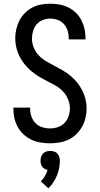

<svg xmlns="http://www.w3.org/2000/svg" viewBox="-20 -763 540 1033"><path d="M249 8Q224 8 198.5 4Q173 0 150 -11Q127 -22 108 -39Q89 -56 76.5 -78Q64 -100 58 -125Q52 -150 52 -175V-184H142V-179Q142 -157 149 -136.5Q156 -116 171 -100.5Q186 -85 207 -78.5Q228 -72 249 -72Q271 -72 291.5 -79Q312 -86 327 -101.5Q342 -117 349 -138Q356 -159 356 -180Q356 -205 346 -229Q336 -253 318.5 -271.5Q301 -290 279 -302.5Q257 -315 234 -326.5Q211 -338 189.5 -351Q168 -364 148.5 -380.5Q129 -397 113 -416.5Q97 -436 85.5 -458.5Q74 -481 68 -506Q62 -531 62 -556Q62 -581 67.5 -605.5Q73 -630 84.5 -652.5Q96 -675 114 -693Q132 -711 154 -722.5Q176 -734 201 -738.5Q226 -743 251 -743Q276 -743 300.5 -738.5Q325 -734 347.5 -723Q370 -712 388 -694.5Q406 -677 417.5 -655Q429 -633 434.5 -608.5Q440 -584 440 -560V-551H350V-556Q350 -577 344 -597Q338 -617 324.5 -632.5Q311 -648 291.5 -655.5Q272 -663 251 -663Q230 -663 210.5 -655.5Q191 -648 177.5 -632.5Q164 -617 158 -596.5Q152 -576 152 -555Q152 -530 162 -506Q172 -482 189.5 -464Q207 -446 229 -433Q251 -420 273.5 -408.5Q296 -397 318 -384Q340 -371 359.5 -355Q379 -339 395 -319Q411 -299 422.5 -276.5Q434 -254 440 -229.5Q446 -205 446 -179Q446 -154 440 -128.5Q434 -103 421.5 -81Q409 -59 390.5 -41Q372 -23 349 -12Q326 -1 300.5 3.5Q275 8 249 8ZM240 250 200 213Q212 200 221.5 184.5Q231 169 236 151Q228 150 220.5 145.5Q213 141 207.5 134Q202 127 200 118.5Q198 110 198 101Q198 90 201.5 80Q205 70 212 62.5Q219 55 229.5 52Q240 49 250 49Q260 49 270.5 52Q281 55 288 62.5Q295 70 298.5 80Q302 90 302 101Q302 122 298 142.5Q294 163 286 182Q278 201 266.5 218.5Q255 236 240 250Z"/></svg>

Font: Iosevka Fixed Medium
Style: Regular
Weight: 500
Monospace: yes
Designer: Belleve Invis
Foundry: Belleve Invis
Version: Version 32.3.0